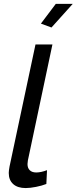

<svg xmlns="http://www.w3.org/2000/svg" viewBox="-20 -958 393 985"><path d="M244.1 -816.9 189.9 -836.9 266.1 -938H353ZM24.9 -70.8Q24.9 -80.6 28.8 -103L162.1 -730H249L123 -134.8Q121.1 -121.1 121.1 -116.2Q121.1 -95.7 132.8 -84.5Q144.5 -73.2 166 -73.2Q190.4 -73.2 221.2 -85L217.8 -14.2Q195.8 -5.4 165 0.7Q134.3 6.8 111.8 6.8Q70.3 6.8 47.6 -13.7Q24.9 -34.2 24.9 -70.8Z"/></svg>

Font: Rawline Medium
Style: Italic
Weight: 500
Italic angle: -12°
Designer: Matt McInerney, Pablo Impallari, Rodrigo Fuenzalida
Foundry: Matt McInerney, Pablo Impallari, Rodrigo Fuenzalida
Version: Version 4.020;PS 004.020;hotconv 1.0.88;makeotf.lib2.5.64775